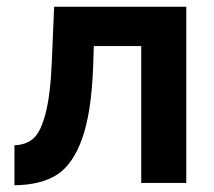

<svg xmlns="http://www.w3.org/2000/svg" viewBox="-20 -544 635 571"><path d="M23 7V-112Q57 -113 79 -132Q101 -151 115.5 -206.5Q130 -262 134 -359L141 -524H534V0H400V-407H259L257 -346Q252 -210 224.5 -132.5Q197 -55 149.5 -24.5Q102 6 23 7Z"/></svg>

Font: Raleway-v4020
Style: Bold
Weight: 700
Designer: Matt McInerney, Pablo Impallari, Rodrigo Fuenzalida
Foundry: Matt McInerney, Pablo Impallari, Rodrigo Fuenzalida
Version: Version 4.020;PS 004.020;hotconv 1.0.88;makeotf.lib2.5.64775